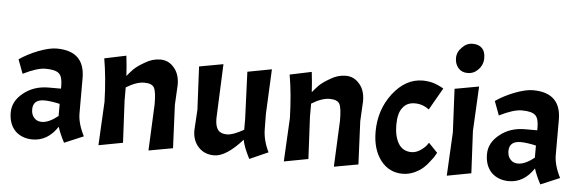

<svg xmlns="http://www.w3.org/2000/svg" viewBox="-49 -898 3220 1066"><g transform="rotate(5 1561.5 -365.5)"><path d="M60.5 -37.1Q24.4 -75.2 24.4 -138.7Q24.4 -202.1 82 -248Q139.6 -294.9 222.7 -294.9Q246.1 -294.9 291 -294.9Q291 -298.8 291 -311.5Q291 -361.3 271.5 -378.9Q251 -397.5 196.3 -397.5Q172.9 -397.5 141.6 -387.7Q110.4 -377.9 71.3 -358.4Q61.5 -384.8 42 -436.5Q85 -466.8 146.5 -491.2Q208 -514.6 248 -514.6Q405.3 -514.6 405.3 -363.3Q405.3 -297.9 405.3 -167Q405.3 -111.3 440.4 -42Q404.3 -27.3 334 2.9Q308.6 -44.9 296.9 -83Q242.2 0 158.2 0Q98.6 0 60.5 -37.1ZM200.2 -101.6Q240.2 -101.6 291 -142.6Q291 -165 291 -210Q238.3 -221.7 205.1 -221.7Q141.6 -221.7 141.6 -166Q141.6 -136.7 158.2 -119.1Q173.8 -101.6 200.2 -101.6Z M804.7 -344.7Q793 -368.2 749 -368.2Q705.1 -368.2 648.4 -333Q648.4 -308.6 648.4 -259.8Q651.4 -201.2 660.2 -25.4Q626 -18.6 525.4 0Q528.3 -60.5 538.1 -243.2Q534.2 -377 515.6 -483.4Q555.7 -491.2 636.7 -508.8Q643.6 -451.2 646.5 -396.5Q662.1 -416 680.7 -435.5Q700.2 -455.1 741.2 -478.5Q782.2 -503.9 827.1 -503.9Q873 -503.9 903.3 -467.8Q934.6 -432.6 934.6 -372.1Q932.6 -335 928.7 -259.8Q931.6 -200.2 939.5 -19.5Q906.2 -13.7 804.7 4.9Q807.6 -59.6 816.4 -252.9Q816.4 -322.3 804.7 -344.7Z M1169.9 0Q1116.2 0 1083 -35.2Q1048.8 -71.3 1048.8 -128.9Q1050.8 -167 1055.7 -244.1Q1052.7 -303.7 1043.9 -484.4Q1078.1 -490.2 1177.7 -508.8Q1174.8 -432.6 1165 -205.1Q1165 -162.1 1180.7 -141.6Q1196.3 -122.1 1230.5 -122.1Q1264.6 -122.1 1324.2 -156.2Q1324.2 -175.8 1324.2 -215.8Q1321.3 -282.2 1313.5 -478.5Q1346.7 -485.4 1448.2 -503.9Q1445.3 -441.4 1436.5 -253.9Q1436.5 -233.4 1437.5 -171.9Q1437.5 -108.4 1469.7 -43Q1435.5 -27.3 1366.2 2.9Q1333 -61.5 1326.2 -100.6Q1236.3 0 1169.9 0Z M1837.9 -344.7Q1826.2 -368.2 1782.2 -368.2Q1738.3 -368.2 1681.6 -333Q1681.6 -308.6 1681.6 -259.8Q1684.6 -201.2 1693.4 -25.4Q1659.2 -18.6 1558.6 0Q1561.5 -60.5 1571.3 -243.2Q1567.4 -377 1548.8 -483.4Q1588.9 -491.2 1669.9 -508.8Q1676.8 -451.2 1679.7 -396.5Q1695.3 -416 1713.9 -435.5Q1733.4 -455.1 1774.4 -478.5Q1815.4 -503.9 1860.4 -503.9Q1906.2 -503.9 1936.5 -467.8Q1967.8 -432.6 1967.8 -372.1Q1965.8 -335 1961.9 -259.8Q1964.8 -200.2 1972.7 -19.5Q1939.5 -13.7 1837.9 4.9Q1840.8 -59.6 1849.6 -252.9Q1849.6 -322.3 1837.9 -344.7Z M2187.5 -352.5Q2163.1 -322.3 2163.1 -256.8Q2163.1 -192.4 2187.5 -152.3Q2211.9 -113.3 2259.8 -113.3Q2283.2 -113.3 2306.6 -127.9Q2329.1 -142.6 2341.8 -158.2Q2344.7 -163.1 2352.5 -173.8Q2365.2 -161.1 2402.3 -122.1Q2399.4 -117.2 2394.5 -108.4Q2390.6 -98.6 2372.1 -76.2Q2355.5 -52.7 2335.9 -35.2Q2316.4 -17.6 2285.2 -2.9Q2253.9 10.7 2220.7 10.7Q2145.5 10.7 2098.6 -49.8Q2051.8 -111.3 2051.8 -209Q2051.8 -331.1 2122.1 -422.9Q2193.4 -514.6 2288.1 -514.6Q2317.4 -514.6 2346.7 -506.8Q2375 -498 2405.3 -480.5Q2381.8 -439.5 2335 -357.4Q2299.8 -384.8 2255.9 -384.8Q2210.9 -384.8 2187.5 -352.5Z M2602.5 -508.8Q2599.6 -446.3 2589.8 -259.8Q2592.8 -201.2 2601.6 -25.4Q2567.4 -18.6 2466.8 0Q2469.7 -60.5 2479.5 -243.2Q2476.6 -303.7 2467.8 -484.4Q2502 -490.2 2602.5 -508.8ZM2487.3 -714.8Q2512.7 -742.2 2546.9 -742.2Q2581.1 -742.2 2599.6 -722.7Q2617.2 -705.1 2617.2 -668Q2617.2 -630.9 2590.8 -603.5Q2566.4 -578.1 2532.2 -578.1Q2499 -578.1 2480.5 -599.6Q2460.9 -622.1 2460.9 -655.3Q2460.9 -689.5 2487.3 -714.8Z M2714.8 -37.1Q2678.7 -75.2 2678.7 -138.7Q2678.7 -202.1 2736.3 -248Q2793.9 -294.9 2877 -294.9Q2900.4 -294.9 2945.3 -294.9Q2945.3 -298.8 2945.3 -311.5Q2945.3 -361.3 2925.8 -378.9Q2905.3 -397.5 2850.6 -397.5Q2827.1 -397.5 2795.9 -387.7Q2764.6 -377.9 2725.6 -358.4Q2715.8 -384.8 2696.3 -436.5Q2739.3 -466.8 2800.8 -491.2Q2862.3 -514.6 2902.3 -514.6Q3059.6 -514.6 3059.6 -363.3Q3059.6 -297.9 3059.6 -167Q3059.6 -111.3 3094.7 -42Q3058.6 -27.3 2988.3 2.9Q2962.9 -44.9 2951.2 -83Q2896.5 0 2812.5 0Q2752.9 0 2714.8 -37.1ZM2854.5 -101.6Q2894.5 -101.6 2945.3 -142.6Q2945.3 -165 2945.3 -210Q2892.6 -221.7 2859.4 -221.7Q2795.9 -221.7 2795.9 -166Q2795.9 -136.7 2812.5 -119.1Q2828.1 -101.6 2854.5 -101.6Z"/></g></svg>

Font: Acme Polish
Style: Regular
Weight: 400
Designer: Juan Pablo del Peral
Version: Version 1.002